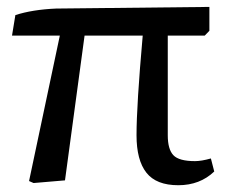

<svg xmlns="http://www.w3.org/2000/svg" viewBox="-20 -527 681 561"><path d="M501 14.2Q436.5 14.2 407.7 -22.5Q378.9 -59.1 378.9 -131.8Q378.9 -218.8 397 -422.9H227.1L169.9 0L78.1 7.8L64.9 2L154.8 -422.9H15.1L24.9 -482.9Q74.7 -499 144 -502L591.8 -506.8V-437L578.1 -422.9H470.2V-131.8Q470.2 -90.8 486.6 -73.5Q502.9 -56.2 549.8 -56.2Q568.4 -56.2 596.2 -64L606 -25.9Q564 14.2 501 14.2Z"/></svg>

Font: Literata Book
Style: Regular
Weight: 400
Designer: Latin by Veronika Burian and Jose Scaglione. Greek by Irene Vlachou. Cyrillic by Vera Evstafieva
Foundry: TypeTogether
Version: Version 2.003;PS 002.003;hotconv 1.0.88;makeotf.lib2.5.64775